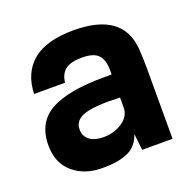

<svg xmlns="http://www.w3.org/2000/svg" viewBox="-104 -647 770 766"><g transform="rotate(-20 281.5 -264.0)"><path d="M284.2 -542Q493.2 -542 504.9 -381.8Q507.8 -341.3 507.8 -299.8V0H378.9L371.1 -69.8Q362.3 -43.9 346.7 -26.9Q331.1 -9.8 308.3 -1.2Q285.6 7.3 262 10.7Q238.3 14.2 206.1 14.2Q130.4 14.2 81.8 -27.6Q33.2 -69.3 33.2 -144Q33.2 -240.7 107.2 -282.5Q181.2 -324.2 337.9 -324.2H367.2V-342.8Q367.2 -385.3 347.9 -406.7Q328.6 -428.2 277.8 -428.2Q231 -428.2 208.3 -411.1Q185.5 -394 181.2 -356.9H49.8Q52.7 -445.3 110.1 -493.7Q167.5 -542 284.2 -542ZM171.9 -161.1Q171.9 -132.3 193.4 -116.2Q214.8 -100.1 252 -100.1Q296.9 -100.1 332 -123.5Q367.2 -147 367.2 -184.1V-226.1Q267.1 -231 219.5 -216.8Q171.9 -202.6 171.9 -161.1Z"/></g></svg>

Font: Nacelle Bold
Style: Regular
Weight: 700
Designer: Sora Sagano
Foundry: Sora Sagano
Version: Version 1.000;FEAKit 1.0